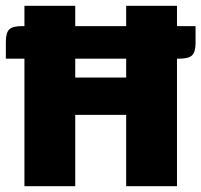

<svg xmlns="http://www.w3.org/2000/svg" viewBox="-25 -645 697 665"><path d="M235.6 0H59.6V-625H235.6ZM412 -625H588V0H412ZM428 -247.2H219.6V-376.4H428ZM-4.7 -500.3Q-4.7 -531.6 7.1 -543.1Q18.9 -554.5 50 -554.5H652.3V-495.8Q652.3 -465.5 640.6 -453.7Q628.9 -441.9 597.6 -441.9H-4.7Z"/></svg>

Font: Changa
Style: Regular
Weight: 400
Designer: Eduardo Rodriguez Tunni
Foundry: Eduardo Rodriguez Tunni
Version: Version 3.003